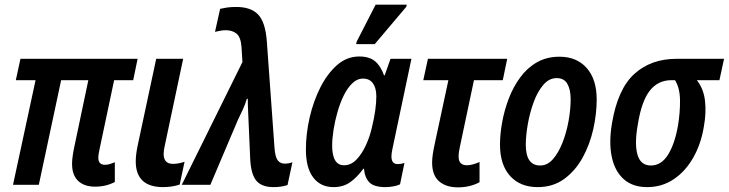

<svg xmlns="http://www.w3.org/2000/svg" viewBox="-20 -795 3135 826"><path d="M389 8Q342 8 316 -17Q290 -42 290 -90Q290 -105 292.5 -123Q295 -141 299 -160L360 -450H243L147 0H36L133 -450H48L68 -542H572L553 -450H471L408 -152Q406 -142 404.5 -133Q403 -124 403 -116Q403 -86 432 -86Q443 -86 453.5 -89.5Q464 -93 474 -97V-12Q436 8 389 8Z M680 10Q564 9 564 -101Q564 -127 571 -163L652 -542H768L689 -169Q684 -147 684 -133Q684 -90 724 -90Q747 -90 774 -99L753 -1Q721 10 680 10Z M1157 10Q1103 10 1080.5 -20.5Q1058 -51 1056 -120L1050 -258Q1049 -284 1047.5 -314Q1046 -344 1046 -370H1042Q1035 -346 1024.5 -323.5Q1014 -301 1003 -278L885 0H762L1023 -528L1019 -592Q1016 -635 998 -650Q980 -665 951 -665Q938 -665 926.5 -662.5Q915 -660 905 -658L927 -757Q940 -760 956 -762.5Q972 -765 993 -765Q1058 -766 1090 -733Q1122 -700 1128 -616L1161 -158Q1164 -119 1175 -105Q1186 -91 1205 -91Q1222 -91 1238 -97L1217 1Q1191 10 1157 10Z M1415 10Q1359 10 1327.5 -31.5Q1296 -73 1296 -151Q1296 -219 1312 -289Q1328 -359 1358 -418.5Q1388 -478 1430 -515Q1472 -552 1526 -552Q1569 -552 1593.5 -531.5Q1618 -511 1632 -471H1635L1660 -542H1750L1669 -158Q1664 -136 1664 -122Q1664 -89 1691 -89Q1705 -89 1720 -94L1701 -2Q1689 4 1671 7Q1653 10 1639 10Q1589 10 1569 -10.5Q1549 -31 1546 -69H1543Q1517 -33 1487 -11.5Q1457 10 1415 10ZM1460 -84Q1490 -84 1513.5 -108.5Q1537 -133 1554 -170Q1571 -207 1580 -247Q1590 -288 1594.5 -321Q1599 -354 1599 -380Q1599 -416 1584.5 -436.5Q1570 -457 1541 -457Q1517 -457 1496 -437Q1475 -417 1459 -384.5Q1443 -352 1432 -313.5Q1421 -275 1415 -237Q1409 -199 1409 -169Q1409 -84 1460 -84ZM1512 -605 1515 -617 1596 -775H1730L1728 -766L1592 -605Z M1950 11Q1899 11 1869 -15Q1839 -41 1839 -96Q1839 -112 1842 -132Q1845 -152 1850 -175L1909 -450H1801L1821 -542H2162L2143 -450H2019L1959 -166Q1956 -153 1954.5 -142Q1953 -131 1953 -121Q1953 -84 1989 -84Q2001 -84 2015 -88Q2029 -92 2043 -98V-11Q2002 11 1950 11Z M2293 10Q2218 10 2174.5 -38Q2131 -86 2131 -173Q2131 -218 2140.5 -270Q2150 -322 2169 -371.5Q2188 -421 2218 -462Q2248 -503 2290 -527Q2332 -551 2387 -551Q2461 -551 2504 -502.5Q2547 -454 2547 -367Q2547 -304 2532 -238Q2517 -172 2486 -116Q2455 -60 2407 -25Q2359 10 2293 10ZM2304 -83Q2335 -83 2359 -110.5Q2383 -138 2400 -181.5Q2417 -225 2426 -274.5Q2435 -324 2435 -369Q2435 -409 2421 -434Q2407 -459 2375 -459Q2342 -459 2317 -429.5Q2292 -400 2275.5 -354.5Q2259 -309 2250.5 -260Q2242 -211 2242 -172Q2242 -83 2304 -83Z M2764 10Q2701 10 2662.5 -25Q2624 -60 2611.5 -122Q2599 -184 2613 -266Q2638 -413 2709.5 -477.5Q2781 -542 2891 -542H3095L3075 -450H2978Q3007 -413 3013 -361.5Q3019 -310 3008 -250Q2996 -176 2962.5 -117Q2929 -58 2878.5 -24Q2828 10 2764 10ZM2780 -83Q2825 -83 2854 -129.5Q2883 -176 2897 -256Q2906 -311 2905.5 -363.5Q2905 -416 2884 -450H2868Q2811 -450 2775.5 -405Q2740 -360 2724 -260Q2709 -176 2722.5 -129.5Q2736 -83 2780 -83Z"/></svg>

Font: Noto Sans Condensed SemiBold
Style: Italic
Weight: 600
Width: 3
Italic angle: -12°
Designer: Monotype Design Team
Foundry: Monotype Imaging Inc.
Version: Version 2.013; ttfautohint (v1.8.4.7-5d5b)